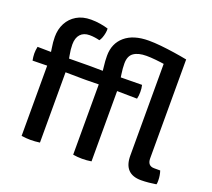

<svg xmlns="http://www.w3.org/2000/svg" viewBox="-125 -902 1176 1067"><g transform="rotate(20 463.0 -368.0)"><path d="M152 -493.5 312 -495H332L457.5 -493.5L631 -495.5Q633.5 -485.5 634.5 -475.5Q635.5 -465.5 635.5 -455Q635.5 -444 634.5 -433.8Q633.5 -423.5 631 -414L457 -416.5L332 -414.5H312L151.5 -416.5L13 -414Q11 -424.5 9.8 -434.2Q8.5 -444 8.5 -455Q8.5 -474 13 -495.5ZM888.5 -83Q892.5 -71 895 -56.5Q897.5 -42 897.5 -27.5Q897.5 -21.5 897.2 -15Q897 -8.5 895 -3.5Q877 -0.5 852.5 2Q828 4.5 806.5 4.5Q755.5 4.5 729.8 -22.5Q704 -49.5 704 -103.5V-679.5L813 -712V-127.5Q813 -83 852.5 -83ZM404 -447Q401 -482.5 396.8 -516.2Q392.5 -550 392.5 -581Q392.5 -654 442.5 -696.8Q492.5 -739.5 583 -739.5Q615.5 -739.5 655.2 -735.5Q695 -731.5 736.2 -725.2Q777.5 -719 813 -712L774 -633Q747 -639.5 715.5 -644.5Q684 -649.5 653.5 -652.5Q623 -655.5 599.5 -655.5Q551.5 -655.5 524.8 -637Q498 -618.5 498 -574Q498 -545 503 -511.8Q508 -478.5 512.5 -445.5V0Q486.5 4.5 457.5 4.5Q429.5 4.5 404 0ZM99 -447Q95.5 -481 89.8 -515.5Q84 -550 84 -581Q84 -626 102.8 -661.8Q121.5 -697.5 156.8 -718.5Q192 -739.5 241.5 -739.5Q269.5 -739.5 296.8 -735Q324 -730.5 344 -724Q345 -712 342.2 -697Q339.5 -682 334.5 -668.8Q329.5 -655.5 323 -647.5Q310 -651 294.8 -653.2Q279.5 -655.5 263 -655.5Q228.5 -655.5 209.2 -634.5Q190 -613.5 190 -574Q190 -545 196.5 -512Q203 -479 207.5 -445.5V0Q192.5 2 179.2 3Q166 4 153 4Q141 4 127.2 3Q113.5 2 99 0Z"/></g></svg>

Font: Signika Negative Medium
Style: Regular
Weight: 500
Designer: Anna Giedry
Foundry: Anna Giedry
Version: Version 2.001